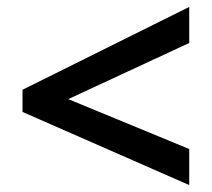

<svg xmlns="http://www.w3.org/2000/svg" viewBox="-20 -639 612 554"><path d="M526 -105 45 -316V-380L526 -619V-515L177 -353L526 -209Z"/></svg>

Font: Noto Sans Sora Sompeng SemiBold
Style: Regular
Weight: 600
Version: Version 2.101